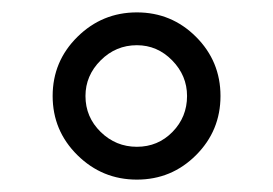

<svg xmlns="http://www.w3.org/2000/svg" viewBox="-20 -718 440 310"><path d="M296.5 -467.5Q257 -428 201 -428Q145 -428 105 -467.5Q65 -507 65 -563Q65 -619 105 -658.5Q145 -698 201 -698Q257 -698 296.5 -658.5Q336 -619 336 -563Q336 -507 296.5 -467.5ZM282 -563Q282 -596 258 -620.5Q234 -645 201 -645Q167 -645 142.5 -620.5Q118 -596 118 -563Q118 -529 142.5 -505Q167 -481 201 -481Q235 -481 258.5 -505Q282 -529 282 -563Z"/></svg>

Font: Archivo
Style: Regular
Weight: 400
Designer: Hector Gatti
Foundry: Omnibus-Type
Version: Version 2.001